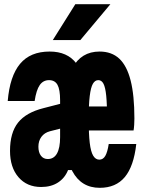

<svg xmlns="http://www.w3.org/2000/svg" viewBox="-20 -881 690 920"><path d="M458 19Q369 19 326.5 -61Q284 -141 284 -311Q284 -475 326.5 -554.5Q369 -634 457 -634Q515 -634 551.5 -600Q588 -566 606 -495Q624 -424 624 -313Q624 -299 623 -283Q622 -267 620 -256H351V-371H548L493 -313Q493 -382 489 -422Q485 -462 476 -479.5Q467 -497 451 -497Q435 -497 425 -479.5Q415 -462 410 -421Q405 -380 405 -311Q405 -239 410 -196.5Q415 -154 426.5 -135Q438 -116 456 -116Q474 -116 484.5 -134Q495 -152 501 -191H633Q621 -84 578 -32.5Q535 19 458 19ZM278 -386V-267L219 -252Q193 -245 178.5 -225.5Q164 -206 164 -178Q164 -151 176 -135Q188 -119 209 -119Q238 -119 253 -145.5Q268 -172 268 -224V-400Q268 -452 255.5 -474.5Q243 -497 215 -497Q187 -497 170.5 -473.5Q154 -450 146 -397H17Q27 -516 76 -575Q125 -634 218 -634Q303 -634 346 -577Q389 -520 389 -408V-161L341 -66H306Q291 -28 258 -6.5Q225 15 177 15Q109 15 68.5 -32Q28 -79 28 -158Q28 -245 66.5 -293.5Q105 -342 189 -363ZM233 -689 341 -861H509L365 -689Z"/></svg>

Font: Martian Mono SemiCondensed
Style: Bold
Weight: 700
Width: 4
Designer: Roman Shamin
Foundry: Evil Martians
Version: Version 1.000